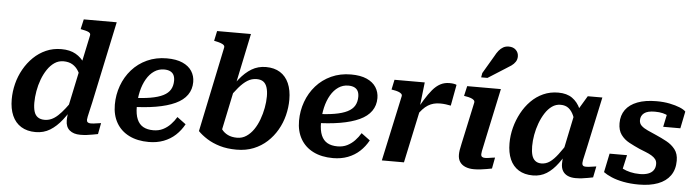

<svg xmlns="http://www.w3.org/2000/svg" viewBox="-50 -1041 4613 1271"><g transform="rotate(5 2257.0 -405.5)"><path d="M214 13Q157 13 117.5 -11.5Q78 -36 58 -81.5Q38 -127 38 -190Q38 -242 51 -293.5Q64 -345 90 -391Q116 -437 152.5 -472.5Q189 -508 235.5 -528.5Q282 -549 337 -549Q394 -549 432.5 -527Q471 -505 494 -467.5Q517 -430 527 -382L483 -353Q474 -388 458 -414.5Q442 -441 417.5 -455.5Q393 -470 358 -470Q325 -470 298.5 -452Q272 -434 251.5 -403.5Q231 -373 217 -335.5Q203 -298 196 -257.5Q189 -217 189 -181Q189 -145 196.5 -121Q204 -97 221.5 -85Q239 -73 266 -73Q290 -73 311.5 -82.5Q333 -92 354.5 -112Q376 -132 399 -161.5Q422 -191 449 -231L463 -200Q426 -134 389 -86.5Q352 -39 309.5 -13Q267 13 214 13ZM510 5Q465 5 439 -17Q413 -39 413 -82Q413 -88 413.5 -98Q414 -108 415.5 -120.5Q417 -133 418 -148L409 -143L517 -653Q520 -665 514 -671.5Q508 -678 495 -682Q482 -686 462 -690L452 -692L467 -758H686L571 -216Q563 -181 557.5 -157Q552 -133 549 -119Q546 -105 546 -98Q546 -87 552.5 -81.5Q559 -76 572 -76Q591 -76 609.5 -79.5Q628 -83 641 -84L627 -10Q611 -7 592.5 -3.5Q574 0 553.5 2.5Q533 5 510 5Z M966 13Q890 13 835 -14.5Q780 -42 750.5 -93Q721 -144 721 -214Q721 -280 743 -340.5Q765 -401 806.5 -448Q848 -495 907 -522Q966 -549 1038 -549Q1101 -549 1142.5 -530.5Q1184 -512 1204.5 -480Q1225 -448 1225 -408Q1225 -359 1199 -322Q1173 -285 1121.5 -261Q1070 -237 994.5 -224Q919 -211 819 -209L824 -269Q899 -271 951.5 -280Q1004 -289 1036.5 -305.5Q1069 -322 1083.5 -347Q1098 -372 1098 -406Q1098 -428 1090.5 -443Q1083 -458 1067 -466Q1051 -474 1026 -474Q990 -474 960.5 -454Q931 -434 910 -398Q889 -362 878 -315Q867 -268 867 -213Q867 -162 881 -129.5Q895 -97 922 -82Q949 -67 989 -67Q1025 -67 1053 -81Q1081 -95 1103 -118Q1125 -141 1141 -168L1199 -125Q1176 -83 1142.5 -52Q1109 -21 1064.5 -4Q1020 13 966 13Z M1546 -66Q1580 -66 1607.5 -84.5Q1635 -103 1655.5 -133Q1676 -163 1690 -201Q1704 -239 1711.5 -279Q1719 -319 1719 -356Q1719 -391 1711 -415.5Q1703 -440 1686.5 -452Q1670 -464 1642 -464Q1609 -464 1581 -446.5Q1553 -429 1524 -395Q1495 -361 1460 -309L1448 -339Q1484 -404 1521.5 -451Q1559 -498 1601.5 -523.5Q1644 -549 1697 -549Q1752 -549 1790.5 -525Q1829 -501 1849 -455.5Q1869 -410 1869 -347Q1869 -295 1856 -243Q1843 -191 1816.5 -145Q1790 -99 1751.5 -63.5Q1713 -28 1662.5 -7.5Q1612 13 1549 13Q1487 13 1438 -1.5Q1389 -16 1352 -39.5Q1315 -63 1291 -88L1409 -653Q1411 -663 1404 -669.5Q1397 -676 1383 -681Q1369 -686 1349 -690L1339 -692L1353 -758H1578L1434 -71Q1425 -80 1419.5 -90.5Q1414 -101 1412 -112Q1410 -123 1412 -134.5Q1414 -146 1419 -157Q1428 -133 1443.5 -112Q1459 -91 1484.5 -78.5Q1510 -66 1546 -66Z M2190 13Q2114 13 2059 -14.5Q2004 -42 1974.5 -93Q1945 -144 1945 -214Q1945 -280 1967 -340.5Q1989 -401 2030.5 -448Q2072 -495 2131 -522Q2190 -549 2262 -549Q2325 -549 2366.5 -530.5Q2408 -512 2428.5 -480Q2449 -448 2449 -408Q2449 -359 2423 -322Q2397 -285 2345.5 -261Q2294 -237 2218.5 -224Q2143 -211 2043 -209L2048 -269Q2123 -271 2175.5 -280Q2228 -289 2260.5 -305.5Q2293 -322 2307.5 -347Q2322 -372 2322 -406Q2322 -428 2314.5 -443Q2307 -458 2291 -466Q2275 -474 2250 -474Q2214 -474 2184.5 -454Q2155 -434 2134 -398Q2113 -362 2102 -315Q2091 -268 2091 -213Q2091 -162 2105 -129.5Q2119 -97 2146 -82Q2173 -67 2213 -67Q2249 -67 2277 -81Q2305 -95 2327 -118Q2349 -141 2365 -168L2423 -125Q2400 -83 2366.5 -52Q2333 -21 2288.5 -4Q2244 13 2190 13Z M2514 0H2661L2740 -370L2733 -373L2752 -539H2551L2537 -473L2548 -471Q2568 -468 2582 -463Q2596 -458 2603 -451Q2610 -444 2608 -435ZM2963 -541Q2959 -544 2946.5 -546.5Q2934 -549 2916 -549Q2882 -549 2855 -534.5Q2828 -520 2804 -491.5Q2780 -463 2755.5 -423Q2731 -383 2703 -331L2714 -311Q2733 -339 2750.5 -358Q2768 -377 2786 -388Q2804 -399 2823.5 -404Q2843 -409 2865 -409Q2887 -409 2904.5 -406.5Q2922 -404 2937 -401Z M3125 5Q3094 5 3069.5 -5Q3045 -15 3032 -34.5Q3019 -54 3019 -82Q3019 -97 3021.5 -113.5Q3024 -130 3030 -156Q3036 -182 3045 -225L3090 -434Q3092 -444 3085 -451Q3078 -458 3064 -463Q3050 -468 3030 -471L3019 -473L3034 -539H3258L3189 -216Q3182 -180 3176.5 -156.5Q3171 -133 3168.5 -119Q3166 -105 3166 -98Q3166 -87 3172.5 -81.5Q3179 -76 3192 -76Q3205 -76 3217 -78Q3229 -80 3240 -81.5Q3251 -83 3259 -84L3245 -10Q3229 -7 3210 -3.5Q3191 0 3169.5 2.5Q3148 5 3125 5ZM3195 -751Q3207 -774 3220 -790Q3233 -806 3249 -815Q3265 -824 3286 -824Q3316 -824 3333.5 -806.5Q3351 -789 3351 -764Q3351 -744 3341 -728.5Q3331 -713 3314 -701Q3297 -689 3275 -676L3163 -605H3121L3126 -634Z M3813 -352 3769 -335Q3762 -376 3749 -406Q3736 -436 3715 -453Q3694 -470 3661 -470Q3630 -470 3604.5 -452Q3579 -434 3559 -403Q3539 -372 3525 -334Q3511 -296 3504 -256.5Q3497 -217 3497 -181Q3497 -145 3504 -121Q3511 -97 3527 -84.5Q3543 -72 3567 -72Q3598 -72 3623.5 -90Q3649 -108 3676 -143.5Q3703 -179 3736 -231L3754 -198Q3719 -133 3684 -85.5Q3649 -38 3609 -13Q3569 12 3518 12Q3462 12 3423.5 -12Q3385 -36 3365.5 -80.5Q3346 -125 3346 -187Q3346 -240 3359.5 -291.5Q3373 -343 3398 -389.5Q3423 -436 3458.5 -472Q3494 -508 3539.5 -528.5Q3585 -549 3639 -549Q3696 -549 3732 -523.5Q3768 -498 3787.5 -454Q3807 -410 3813 -352ZM3932 -542 3862 -216Q3855 -181 3849 -157Q3843 -133 3840.5 -119Q3838 -105 3838 -98Q3838 -87 3844 -81.5Q3850 -76 3863 -76Q3882 -76 3900.5 -79.5Q3919 -83 3932 -84L3917 -10Q3902 -7 3883.5 -3.5Q3865 0 3844.5 2.5Q3824 5 3801 5Q3771 5 3749 -5Q3727 -15 3715.5 -34.5Q3704 -54 3704 -82Q3704 -91 3705 -109Q3706 -127 3709 -151L3700 -142L3757 -416L3765 -425L3835 -542Z M4222 11Q4166 11 4119.5 2Q4073 -7 4039.5 -21.5Q4006 -36 3986 -51L4012 -176H4128L4098 -42Q4080 -50 4072.5 -61Q4065 -72 4066 -85Q4067 -98 4074 -109Q4086 -96 4108 -84.5Q4130 -73 4159.5 -66Q4189 -59 4223 -59Q4254 -59 4277 -67Q4300 -75 4312.5 -92Q4325 -109 4325 -134Q4325 -153 4315 -166Q4305 -179 4288 -189Q4271 -199 4249.5 -207.5Q4228 -216 4206 -225Q4170 -241 4136.5 -259Q4103 -277 4081.5 -306.5Q4060 -336 4060 -383Q4060 -435 4086.5 -472Q4113 -509 4165 -529Q4217 -549 4293 -549Q4340 -549 4379.5 -541Q4419 -533 4447 -521.5Q4475 -510 4487 -497L4464 -384H4350L4372 -489Q4384 -489 4393.5 -480.5Q4403 -472 4407 -459.5Q4411 -447 4406 -435Q4395 -448 4378.5 -458Q4362 -468 4339.5 -473.5Q4317 -479 4287 -479Q4238 -479 4215.5 -461.5Q4193 -444 4193 -414Q4193 -392 4208.5 -377.5Q4224 -363 4250.5 -351Q4277 -339 4307 -326Q4344 -310 4379 -291Q4414 -272 4436.5 -243Q4459 -214 4459 -168Q4459 -109 4430.5 -69Q4402 -29 4349 -9Q4296 11 4222 11Z"/></g></svg>

Font: Roboto Serif 20pt SemiBold
Style: Italic
Weight: 600
Italic angle: -10°
Version: Version 1.007